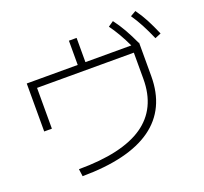

<svg xmlns="http://www.w3.org/2000/svg" viewBox="-128 -915 1121 1054"><g transform="rotate(-20 432.0 -387.5)"><path d="M677.7 -398.4V-551.8H112.3V-313.5H67.4V-593.8H365.2V-735.4H410.2V-593.8H678.2Q640.6 -674.3 597.7 -732.4L628.9 -753.9Q655.8 -718.3 677.7 -679.7Q699.7 -641.1 721.2 -593.8H723.6V-398.4Q723.6 -207 587.4 -109.6Q451.2 -12.2 181.6 -10.7L175.8 -53.7Q429.2 -54.2 553.5 -139.9Q677.7 -225.6 677.7 -398.4ZM731.4 -745.1 763.7 -763.7Q789.6 -728 809.8 -689.5Q830.1 -650.9 851.6 -600.6L816.4 -585.9Q794.9 -635.3 774.9 -673.1Q754.9 -710.9 731.4 -745.1Z"/></g></svg>

Font: Pretendard GOV ExtraLight
Style: Regular
Weight: 200
Designer: Base glyphs from Inter by Rasmus Andersson; Hangeul glyphs from Noto Sans CJK(Source Han Sans) by Jang Soo-young and Kan
Foundry: Kil Hyung-jin
Version: Version 1.309